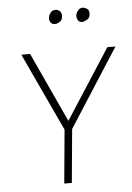

<svg xmlns="http://www.w3.org/2000/svg" viewBox="-56 -842 605 883"><g transform="rotate(-5 247.0 -400.0)"><path d="M204.5 0 227.5 -247 59.5 -607.5H100L248.5 -285.5L456.5 -607.5H494L262.5 -247L239.5 0ZM225.5 -734.5Q212.5 -734.5 206 -744.2Q199.5 -754 201 -766Q202 -775.5 210 -787.5Q218 -799.5 233.5 -799.5Q244 -799.5 252.8 -792Q261.5 -784.5 261.5 -770Q261.5 -752 249.2 -743.2Q237 -734.5 225.5 -734.5ZM350.5 -733Q338.5 -733 332.2 -743.5Q326 -754 327 -765Q328 -775.5 336.5 -787Q345 -798.5 359 -798.5Q366.5 -798.5 377.5 -792.5Q388.5 -786.5 388.5 -769Q388.5 -749 373.8 -741Q359 -733 350.5 -733Z"/></g></svg>

Font: Karla ExtraLight
Style: Italic
Weight: 250
Italic angle: -8°
Designer: Jonathan Pinhorn
Version: Version 2.004;gftools[0.9.33]